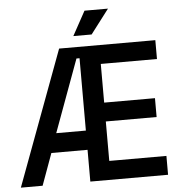

<svg xmlns="http://www.w3.org/2000/svg" viewBox="-59 -939 919 994"><g transform="rotate(-5 401.0 -442.0)"><path d="M370 0V-165H182L122 0H9L269 -700H769V-602H477V-401H741V-303H477V-98H774V0ZM370 -265V-641H354L216 -265ZM348 -758 417 -884H539L443 -758Z"/></g></svg>

Font: Space Grotesk Frontify Medium
Style: Regular
Weight: 500
Designer: Florian Karsten
Version: Version 2.000